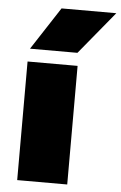

<svg xmlns="http://www.w3.org/2000/svg" viewBox="-56 -848 559 887"><g transform="rotate(5 223.5 -404.0)"><path d="M58 0V-550H290V0ZM64 -610 193 -808H447L284 -610Z"/></g></svg>

Font: Encode Sans Expanded Black
Style: Regular
Weight: 900
Width: 7
Designer: Multiple Designers
Foundry: Impallari Type
Version: Version 2.000